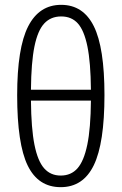

<svg xmlns="http://www.w3.org/2000/svg" viewBox="-20 -763 504 794"><path d="M412 -370Q412 -171 368 -80Q324 11 231 11Q138 11 94.5 -78.5Q51 -168 51 -369Q51 -565 96.5 -654Q142 -743 233 -743Q324 -743 368 -654.5Q412 -566 412 -370ZM108 -392H356Q355 -505 341.5 -571Q328 -637 302 -666Q276 -695 233 -695Q190 -695 163 -666Q136 -637 122.5 -571Q109 -505 108 -392ZM356 -347H108Q109 -232 122.5 -164.5Q136 -97 162.5 -67Q189 -37 231 -37Q274 -37 300.5 -67Q327 -97 341 -164.5Q355 -232 356 -347Z"/></svg>

Font: Fira Sans Extra Condensed Light
Style: Regular
Weight: 300
Width: 1
Designer: Carrois Corporate & Edenspiekermann AG
Foundry: Carrois Corporate GbR & Edenspiekermann AG
Version: Version 4.203